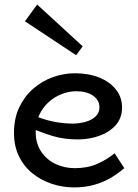

<svg xmlns="http://www.w3.org/2000/svg" viewBox="-20 -802 600 836"><path d="M302.1 14Q253.3 14 206.5 -1.3Q159.7 -16.5 122.1 -46.6Q84.6 -76.6 62.7 -121.2Q40.9 -165.7 40.9 -223.8Q40.9 -286 63.4 -333.9Q86 -381.8 123.9 -415.1Q161.8 -448.4 209.1 -465.7Q256.4 -483 306 -483Q365.7 -483 411.9 -464.5Q458 -446 484.7 -412.4Q511.4 -378.8 511.4 -334.1Q511.4 -287.8 483.7 -256.9Q455.9 -226 412 -210.5Q368.1 -194.9 318.9 -194.9Q258.4 -194.9 209.8 -209.7Q161.3 -224.5 114.6 -244.8L114.1 -304.5Q166.9 -281.7 211.3 -272.8Q255.6 -263.8 297.5 -263.8Q329.6 -264.4 355.5 -272.4Q381.4 -280.3 397.2 -296Q413 -311.6 413 -334.1Q413 -366.3 385.1 -385.5Q357.2 -404.7 312.6 -404.7Q280.1 -404.7 248.7 -392.5Q217.3 -380.2 191.8 -357.3Q166.3 -334.3 150.9 -301.5Q135.4 -268.8 135.4 -227.1Q135.4 -177.8 159.1 -142.2Q182.8 -106.7 221.5 -88.2Q260.2 -69.8 305.4 -69.8Q361.2 -69.8 403.4 -88.4Q445.6 -107 479 -134.7L521.2 -69.9Q493.5 -45.7 460.5 -26.6Q427.6 -7.5 388.3 3.2Q349 14 302.1 14ZM311.5 -561.6 88.7 -709.2 141.7 -782.3 340.1 -600.2Z"/></svg>

Font: BioRhyme ExtraBold
Style: Regular
Weight: 800
Designer: Aoife Mooney
Foundry: Aoife Mooney Type
Version: Version 1.600;gftools[0.9.33]